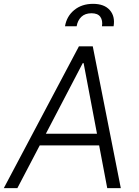

<svg xmlns="http://www.w3.org/2000/svg" viewBox="-37 -965 714 985"><path d="M52.2 0H-17.4L367.9 -727.3H438.9L582.7 0H513.1L471.6 -219.1H166.9ZM198.2 -278.8H460.6L392 -641H387.4ZM296.5 -830.3Q305 -881.7 343.9 -913.5Q382.8 -945.3 440.3 -945.3Q497.5 -945.3 525.9 -913.5Q554.3 -881.7 545.8 -830.3H486.2Q490.8 -860.4 477.6 -878.7Q464.5 -897 432.5 -897Q399.5 -897 380.3 -878.6Q361.2 -860.1 356.2 -830.3Z"/></svg>

Font: Karasuma Gothic
Style: Light Italic
Weight: 300
Italic angle: 9.39998°
Designer: Rasmus Andersson / Ryoko Nishizuka
Foundry: rsms
Version: Version 1.00